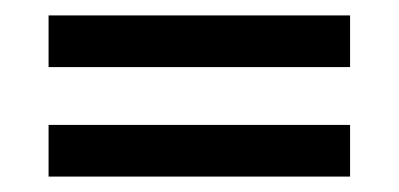

<svg xmlns="http://www.w3.org/2000/svg" viewBox="-20 -326 517 249"><path d="M43 -306H434V-239H43ZM43 -164H434V-97H43Z"/></svg>

Font: Genos Thin SemiBold
Style: Regular
Weight: 600
Version: Version 1.010